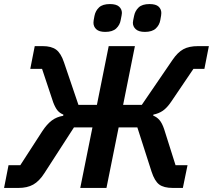

<svg xmlns="http://www.w3.org/2000/svg" viewBox="-27 -925 1048 945"><path d="M-7 0 15 -112H73L181 -279Q204 -314 228 -332Q252 -350 284 -355L285 -361Q267 -368 256 -381.5Q245 -395 235 -421L180 -586H122L144 -698H183Q226 -698 249.5 -680.5Q273 -663 288 -618L359 -409H450L508 -698H637L579 -409H671L822 -630Q847 -667 875 -682.5Q903 -698 948 -698H1001L979 -586H925L816 -425Q795 -394 774.5 -380Q754 -366 728 -361L727 -356Q745 -349 758 -334Q771 -319 781 -289L837 -112H896L873 0H824Q779 0 756.5 -17Q734 -34 719 -80L649 -298H557L497 0H368L428 -298H337L191 -72Q166 -33 136.5 -16.5Q107 0 64 0ZM491 -768Q461 -768 447 -781Q433 -794 433 -813Q433 -818 434 -825Q435 -832 438 -847Q443 -872 460.5 -888.5Q478 -905 514 -905Q545 -905 559 -892.5Q573 -880 573 -861Q573 -856 571.5 -849Q570 -842 567 -826Q563 -802 545 -785Q527 -768 491 -768ZM686 -768Q656 -768 641.5 -781Q627 -794 627 -813Q627 -818 628.5 -825Q630 -832 633 -847Q638 -872 655.5 -888.5Q673 -905 709 -905Q740 -905 753.5 -892.5Q767 -880 767 -861Q767 -856 766 -849Q765 -842 762 -826Q758 -802 740 -785Q722 -768 686 -768Z"/></svg>

Font: IBM Plex Sans SemiBold
Style: Italic
Weight: 600
Italic angle: -11.31°
Designer: Mike Abbink, Paul van der Laan, Pieter van Rosmalen
Foundry: Bold Monday
Version: Version 3.201